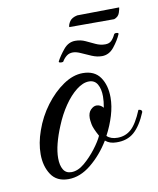

<svg xmlns="http://www.w3.org/2000/svg" viewBox="-68 -606 545 661"><g transform="rotate(-10 204.5 -276.0)"><path d="M119 0Q78 0 58.5 -29.5Q39 -59 39 -101Q39 -140 54 -182Q70 -228 98.5 -266Q127 -304 161.5 -327.5Q196 -351 230 -351Q271 -351 290.5 -323Q310 -295 310 -252Q310 -222 300 -189Q290 -156 273 -124Q286 -111 310 -111Q338 -111 358 -129Q378 -147 397 -193Q409 -193 409 -184Q390 -138 365.5 -116.5Q341 -95 303 -96Q280 -96 265 -109Q237 -63 198.5 -31.5Q160 0 119 0ZM133 -22Q156 -22 179 -41.5Q202 -61 221 -86Q240 -111 248 -129Q232 -158 229.5 -172.5Q227 -187 227 -194Q227 -213 237 -223Q247 -233 257 -233Q271 -233 281 -221Q283 -232 284 -241.5Q285 -251 285 -260Q285 -286 275.5 -302.5Q266 -319 246 -319Q225 -319 202 -301Q179 -283 158.5 -253Q138 -223 123 -186Q110 -155 103 -127.5Q96 -100 96 -77Q96 -52 105 -37Q114 -22 133 -22ZM306 -397Q289 -397 271 -404.5Q253 -412 237 -419.5Q221 -427 209 -427Q196 -427 187 -420Q178 -413 172 -403Q171 -400 166 -400Q154 -400 156 -405Q166 -424 183 -444.5Q200 -465 224 -465Q243 -465 259 -457.5Q275 -450 291 -442.5Q307 -435 324 -435Q338 -435 346 -443Q354 -451 360 -464Q362 -467 366 -467Q377 -467 375 -462Q366 -441 348.5 -419Q331 -397 306 -397ZM212 -515Q212 -524 219.5 -535Q227 -546 246 -550L393 -552Q393 -547 388.5 -533.5Q384 -520 369 -515Z"/></g></svg>

Font: Great Vibes
Style: Regular
Weight: 400
Designer: Robert E. Leuschke, Viktoriya Grabowska, Viviana Monsalve, Eben Sorkin
Foundry: Robert E. Leuschke
Version: Version 1.103; ttfautohint (v1.8.4.7-5d5b)